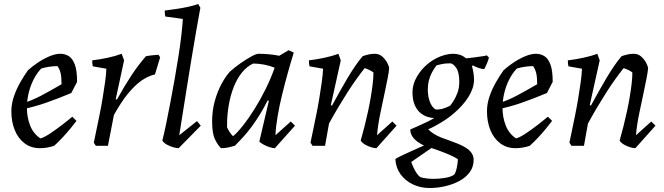

<svg xmlns="http://www.w3.org/2000/svg" viewBox="-20 -732 3336 964"><path d="M180 12Q136 12 103.5 -12.5Q71 -37 54 -79Q37 -121 37 -173Q37 -210 49.5 -247Q62 -284 81.5 -318Q101 -352 120 -379Q141 -398 169 -417Q197 -436 227.5 -449Q258 -462 283 -462Q305 -462 324 -451Q343 -440 355 -410Q367 -380 367 -321L338 -265Q271 -237 212.5 -216.5Q154 -196 87 -182L85 -210Q140 -227 187 -252Q234 -277 289 -309Q289 -324 288 -339.5Q287 -355 283 -370Q279 -385 269 -400Q249 -400 228 -397Q207 -394 187 -388Q165 -365 148.5 -332.5Q132 -300 123.5 -263.5Q115 -227 115 -191Q115 -144 131 -102.5Q147 -61 183 -37Q202 -42 232 -62Q262 -82 292.5 -105.5Q323 -129 343 -146L364 -125Q352 -109 333.5 -86.5Q315 -64 293.5 -41Q272 -18 252 0Q234 6 216 9Q198 12 180 12Z M461 0 451 -16Q456 -40 463.5 -76Q471 -112 479.5 -153.5Q488 -195 495 -237.5Q502 -280 507.5 -319Q513 -358 514 -387L446 -399Q443 -411 443 -429Q478 -433 518.5 -441.5Q559 -450 591 -462L603 -429L561 -234L567 -232Q587 -268 605 -298Q623 -328 640.5 -354.5Q658 -381 676 -404.5Q694 -428 713 -450Q721 -452 732.5 -453Q744 -454 756 -455.5Q768 -457 776 -457L784 -444L758 -358Q747 -356 736.5 -352Q726 -348 715.5 -342.5Q705 -337 694 -330Q675 -317 657 -299.5Q639 -282 621 -260Q603 -238 586 -211.5Q569 -185 552 -155L522 0Z M877 12Q867 12 850.5 7.5Q834 3 818.5 -5.5Q803 -14 795 -26Q804 -61 814 -109.5Q824 -158 835 -215.5Q846 -273 856.5 -332.5Q867 -392 876 -449Q885 -506 890.5 -554.5Q896 -603 898 -637L810 -649Q807 -661 807 -679Q831 -682 862 -686.5Q893 -691 923.5 -697.5Q954 -704 975 -712L986 -693Q977 -644 965.5 -578.5Q954 -513 942 -440Q930 -367 918.5 -295Q907 -223 897 -160Q887 -97 880 -53L969 -124L988 -101Z M1090 12Q1077 1 1061 -29Q1045 -59 1045 -121Q1045 -178 1059 -227Q1073 -276 1094 -314Q1115 -352 1136 -374Q1160 -395 1188.5 -415Q1217 -435 1242 -448.5Q1267 -462 1278 -462Q1304 -462 1330.5 -459.5Q1357 -457 1382 -452L1429 -480L1455 -468Q1440 -420 1425 -366Q1410 -312 1396.5 -257Q1383 -202 1374 -149.5Q1365 -97 1363 -53L1440 -122L1461 -101L1360 12Q1350 12 1334 7Q1318 2 1303.5 -6Q1289 -14 1282 -21L1330 -226L1324 -228Q1305 -190 1285.5 -158.5Q1266 -127 1246.5 -100Q1227 -73 1205 -48.5Q1183 -24 1159 0Q1146 4 1127.5 8Q1109 12 1090 12ZM1150 -48Q1172 -66 1200 -101.5Q1228 -137 1257.5 -184Q1287 -231 1313.5 -284.5Q1340 -338 1359 -392Q1335 -402 1306.5 -407.5Q1278 -413 1251 -413Q1219 -398 1194.5 -367.5Q1170 -337 1153.5 -295Q1137 -253 1128.5 -204Q1120 -155 1120 -104Q1120 -101 1120 -98.5Q1120 -96 1120 -93Q1125 -81 1133 -69Q1141 -57 1150 -48Z M1870 12Q1860 12 1844.5 7.5Q1829 3 1814 -5.5Q1799 -14 1791 -26Q1801 -61 1810.5 -98.5Q1820 -136 1828 -173.5Q1836 -211 1842 -246.5Q1848 -282 1851.5 -313Q1855 -344 1855 -368Q1848 -374 1836 -380Q1824 -386 1811 -390Q1792 -366 1770 -335.5Q1748 -305 1725 -269Q1702 -233 1678.5 -193.5Q1655 -154 1632 -112L1612 0H1549L1539 -16Q1544 -40 1551.5 -76Q1559 -112 1567.5 -153.5Q1576 -195 1583 -237.5Q1590 -280 1595.5 -319Q1601 -358 1602 -387L1534 -399Q1531 -411 1531 -429Q1566 -433 1606.5 -441.5Q1647 -450 1679 -462L1691 -429L1641 -204L1647 -202Q1667 -238 1686 -272.5Q1705 -307 1724.5 -339.5Q1744 -372 1763 -400Q1782 -428 1801 -450Q1815 -455 1830.5 -458.5Q1846 -462 1861 -462Q1884 -462 1899.5 -448Q1915 -434 1924 -417Q1933 -400 1934 -390Q1932 -368 1927 -343Q1922 -318 1916.5 -291Q1911 -264 1905 -236Q1898 -203 1891 -170Q1884 -137 1879.5 -107.5Q1875 -78 1873 -53L1950 -122L1971 -101Z M2137 212Q2091 212 2052.5 193.5Q2014 175 1990.5 142Q1967 109 1965 66Q1978 58 2000.5 47.5Q2023 37 2048 25.5Q2073 14 2095 4.5Q2117 -5 2130 -10L2158 3L2045 81Q2049 94 2056.5 110Q2064 126 2073 139Q2082 152 2092 158Q2106 162 2123 164Q2140 166 2159 166Q2185 166 2215.5 161Q2246 156 2261 144Q2269 133 2274 107.5Q2279 82 2279 67Q2260 55 2233 43.5Q2206 32 2175 21Q2144 10 2111 0Q2092 -9 2075.5 -21Q2059 -33 2049.5 -48.5Q2040 -64 2040 -82Q2052 -87 2074.5 -97Q2097 -107 2121 -118.5Q2145 -130 2160 -139Q2142 -140 2123 -146.5Q2104 -153 2087.5 -168Q2071 -183 2061 -208Q2051 -233 2051 -269Q2051 -309 2073.5 -347.5Q2096 -386 2131 -414Q2150 -429 2170.5 -439.5Q2191 -450 2213 -456Q2235 -462 2257 -462Q2274 -462 2290 -456.5Q2306 -451 2320 -439Q2341 -441 2363 -444Q2385 -447 2402 -449.5Q2419 -452 2424 -454L2435 -443Q2432 -431 2425.5 -415Q2419 -399 2411 -385Q2400 -385 2383 -391Q2366 -397 2353 -404L2350 -398Q2354 -387 2357 -367.5Q2360 -348 2360 -332Q2360 -310 2352.5 -288Q2345 -266 2331.5 -244.5Q2318 -223 2299.5 -202.5Q2281 -182 2260 -164Q2245 -151 2229 -139.5Q2213 -128 2196.5 -118Q2180 -108 2163.5 -99Q2147 -90 2130 -83Q2141 -71 2157.5 -60.5Q2174 -50 2194 -42Q2214 -34 2235 -27Q2258 -19 2280 -10Q2302 -1 2319.5 10Q2337 21 2347.5 36Q2358 51 2358 71Q2358 106 2338.5 132.5Q2319 159 2286.5 176.5Q2254 194 2215 203Q2176 212 2137 212ZM2172 -182Q2192 -182 2211.5 -189Q2231 -196 2241 -202Q2246 -208 2257 -225Q2268 -242 2277 -266.5Q2286 -291 2286 -321Q2286 -370 2270 -392Q2254 -414 2241 -414Q2217 -414 2201.5 -411Q2186 -408 2172 -404Q2168 -399 2160.5 -388Q2153 -377 2145.5 -361.5Q2138 -346 2133 -326.5Q2128 -307 2128 -284Q2128 -252 2135.5 -229Q2143 -206 2153.5 -194Q2164 -182 2172 -182Z M2568 12Q2524 12 2491.5 -12.5Q2459 -37 2442 -79Q2425 -121 2425 -173Q2425 -210 2437.5 -247Q2450 -284 2469.5 -318Q2489 -352 2508 -379Q2529 -398 2557 -417Q2585 -436 2615.5 -449Q2646 -462 2671 -462Q2693 -462 2712 -451Q2731 -440 2743 -410Q2755 -380 2755 -321L2726 -265Q2659 -237 2600.5 -216.5Q2542 -196 2475 -182L2473 -210Q2528 -227 2575 -252Q2622 -277 2677 -309Q2677 -324 2676 -339.5Q2675 -355 2671 -370Q2667 -385 2657 -400Q2637 -400 2616 -397Q2595 -394 2575 -388Q2553 -365 2536.5 -332.5Q2520 -300 2511.5 -263.5Q2503 -227 2503 -191Q2503 -144 2519 -102.5Q2535 -61 2571 -37Q2590 -42 2620 -62Q2650 -82 2680.5 -105.5Q2711 -129 2731 -146L2752 -125Q2740 -109 2721.5 -86.5Q2703 -64 2681.5 -41Q2660 -18 2640 0Q2622 6 2604 9Q2586 12 2568 12Z M3170 12Q3160 12 3144.5 7.5Q3129 3 3114 -5.5Q3099 -14 3091 -26Q3101 -61 3110.5 -98.5Q3120 -136 3128 -173.5Q3136 -211 3142 -246.5Q3148 -282 3151.5 -313Q3155 -344 3155 -368Q3148 -374 3136 -380Q3124 -386 3111 -390Q3092 -366 3070 -335.5Q3048 -305 3025 -269Q3002 -233 2978.5 -193.5Q2955 -154 2932 -112L2912 0H2849L2839 -16Q2844 -40 2851.5 -76Q2859 -112 2867.5 -153.5Q2876 -195 2883 -237.5Q2890 -280 2895.5 -319Q2901 -358 2902 -387L2834 -399Q2831 -411 2831 -429Q2866 -433 2906.5 -441.5Q2947 -450 2979 -462L2991 -429L2941 -204L2947 -202Q2967 -238 2986 -272.5Q3005 -307 3024.5 -339.5Q3044 -372 3063 -400Q3082 -428 3101 -450Q3115 -455 3130.5 -458.5Q3146 -462 3161 -462Q3184 -462 3199.5 -448Q3215 -434 3224 -417Q3233 -400 3234 -390Q3232 -368 3227 -343Q3222 -318 3216.5 -291Q3211 -264 3205 -236Q3198 -203 3191 -170Q3184 -137 3179.5 -107.5Q3175 -78 3173 -53L3250 -122L3271 -101Z"/></svg>

Font: Labrada
Style: Italic
Weight: 400
Italic angle: -7°
Designer: Mercedes Jáuregui
Foundry: Omnibus-Type Team
Version: Version 1.000